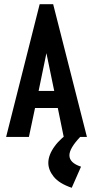

<svg xmlns="http://www.w3.org/2000/svg" viewBox="-20 -649 440 910"><path d="M282 0 254 -137H146L117 0H9L168 -629H232L392 0ZM200 -397 163 -218H237ZM364 141 320 241Q261 221 235 189Q209 157 209 123Q209 86 238.5 45Q268 4 323 -31L360 0Q309 54 309 87Q309 123 364 141Z"/></svg>

Font: Inconsolata Condensed ExtraBold
Style: Regular
Weight: 800
Width: 3
Monospace: yes
Designer: Raph Levien, Cyreal, Brenton Simpson
Foundry: Raph Levien, Cyreal, Google
Version: Version 3.001; ttfautohint (v1.8.2.53-6de2)